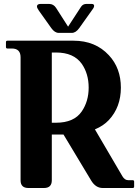

<svg xmlns="http://www.w3.org/2000/svg" viewBox="-20 -941 701 961"><path d="M225.1 -921.4Q248 -921.4 260.7 -901.4L320.8 -807.6L385.7 -907.2Q395 -921.4 413.1 -921.4H438Q451.2 -921.4 451.2 -911.6Q451.2 -905.3 446.3 -898.4L376.5 -800.3Q359.4 -776.4 339.4 -776.4H273.9Q253.9 -776.4 236.8 -800.3L174.3 -888.2Q165 -901.4 165 -908.7Q165 -921.4 184.1 -921.4ZM239.3 -678.2V-326.7H260.3Q350.6 -326.7 389.2 -383.3Q423.8 -434.1 423.8 -502.4Q423.8 -571.8 389.2 -621.6Q349.1 -678.2 260.3 -678.2ZM122.1 0Q83 0 83 -38.6V-654.3Q83 -698.2 39.1 -698.2H17.1Q9.8 -698.2 9.8 -705.6V-730Q9.8 -737.3 17.1 -737.3H348.1Q457.5 -737.3 524.9 -664.6Q585 -600.1 585 -502.4Q585 -404.8 524.9 -340.3Q497.6 -311 455.1 -293.5L592.8 -58.6Q604 -39.1 622.1 -39.1H644Q651.4 -39.1 651.4 -31.7V-7.3Q651.4 0 644 0H494.1Q459 0 436.5 -37.1L297.9 -267.6H239.3V-38.6Q239.3 0 200.2 0Z"/></svg>

Font: Simply Serif
Style: Bold
Weight: 700
Designer: Wojciech Kalinowski "wmk69" (wmk69@o2.pl)
Foundry: Wojciech Kalinowski "wmk69" (wmk69@o2.pl)
Version: Version 1.0.0; 2022-02-18